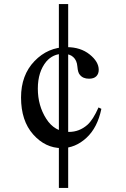

<svg xmlns="http://www.w3.org/2000/svg" viewBox="-20 -717 625 949"><path d="M481 -179Q462 -86 407 -35.5Q352 15 285 15Q204 15 144 -52.5Q84 -120 84 -235Q84 -346 150.5 -415Q217 -484 310 -484Q378 -484 423 -448Q468 -412 468 -372Q468 -352 456 -340Q444 -328 420 -328Q390 -328 375 -347Q365 -357 362.5 -388Q360 -419 342 -435Q325 -451 292 -451Q242 -451 209 -413Q167 -362 167 -279Q167 -195 208.5 -130Q250 -65 321 -65Q372 -65 412 -100Q440 -125 467 -186ZM317 -697V212H271V-697Z"/></svg>

Font: MM Ethnic
Style: Regular
Weight: 400
Designer: Khon Soe Zaw Thu
Version: Version 1.00 July 18, 2016, initial release